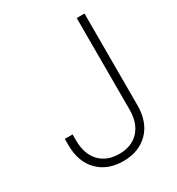

<svg xmlns="http://www.w3.org/2000/svg" viewBox="-176 -840 887 961"><g transform="rotate(-30 268.0 -359.5)"><path d="M256.8 9.8Q166 9.8 111.6 -45.4Q57.1 -100.6 57.1 -198.2V-233.4H102.1V-198.2Q102.1 -119.6 143.6 -75.7Q185.1 -31.7 256.8 -31.7Q328.1 -31.7 369.6 -75.7Q411.1 -119.6 411.1 -198.2V-727.5H456.1V-198.2Q456.1 -100.6 401.6 -45.4Q347.2 9.8 256.8 9.8Z"/></g></svg>

Font: Inter 24pt ExtraLight
Style: Regular
Weight: 250
Designer: Rasmus Andersson
Foundry: rsms
Version: Version 4.001;git-66647c0bb